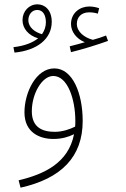

<svg xmlns="http://www.w3.org/2000/svg" viewBox="-20 -637 582 887"><path d="M47 -394C151 -404 219 -457 219 -536C219 -591 187 -617 153 -617C114 -617 84 -585 84 -544C84 -505 112 -473 156 -460C131 -440 94 -425 42 -419ZM308 -396C362 -409 432 -431 479 -448L470 -473C452 -466 432 -459 409 -453C371 -463 335 -489 335 -527C335 -556 354 -580 392 -580C406 -580 419 -578 432 -574L438 -599C424 -604 408 -607 392 -607C350 -607 308 -578 308 -526C308 -490 334 -457 372 -442C356 -437 333 -431 302 -423ZM111 -544C111 -569 127 -591 152 -591C181 -591 192 -563 192 -534C192 -515 186 -496 174 -479C142 -488 111 -510 111 -544ZM75 230C263 188 362 88 362 -78C362 -207 315 -321 231 -321C146 -321 93 -209 93 -118C93 -24 164 5 227 5C264 5 296 -4 322 -17C296 116 184 168 66 196ZM127 -123C127 -204 174 -286 226 -286C293 -286 328 -177 328 -79C328 -70 328 -61 327 -52C303 -40 269 -28 233 -28C175 -28 127 -49 127 -123Z"/></svg>

Font: Noto Sans Arabic UI Cn XLt
Style: Regular
Weight: 200
Width: 3
Designer: Monotype Design Team, Nadine Chahine and Nizar Qandah
Foundry: Monotype Imaging Inc.
Version: Version 2.010